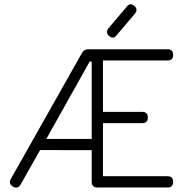

<svg xmlns="http://www.w3.org/2000/svg" viewBox="-20 -874 868 895"><path d="M488.5 -706.5C488.5 -706.5 488.5 -706.5 488.5 -706.5C476.5 -717 475.5 -728.5 485 -741.5C485 -741.5 485 -741.5 485 -741.5C485 -741.5 571 -843 571 -843C581.5 -856.5 593.5 -857.5 606 -846.5C606 -846.5 606 -846.5 606 -846.5C618.5 -836 619.5 -824 609.5 -811C609.5 -811 609.5 -811 609.5 -811C609.5 -811 523.5 -709.5 523.5 -709.5C513 -696 501.5 -695 488.5 -706.5ZM761 0C761 0 434 0 434 0C416.5 0 407.5 -9 407.5 -26.5C407.5 -26.5 407.5 -26.5 407.5 -26.5C407.5 -26.5 407.5 -174 407.5 -174C407.5 -174 167 -174.5 167 -174.5C167 -174.5 76.5 -14.5 76.5 -14.5C67.5 1 55.5 4.5 40.5 -4C40.5 -4 40.5 -4 40.5 -4C25 -13.5 22 -25.5 30.5 -40C30.5 -40 30.5 -40 30.5 -40C30.5 -40 361.5 -626 361.5 -626C365 -632.5 369.5 -637.5 374.5 -640.5C379.5 -643 385.5 -644.5 392.5 -644.5C392.5 -644.5 392.5 -644.5 392.5 -644.5C392.5 -644.5 761 -644.5 761 -644.5C778.5 -644.5 787 -635.5 787 -618C787 -618 787 -618 787 -618C787 -600.5 778.5 -592 761 -592C761 -592 761 -592 761 -592C761 -592 460 -592 460 -592C460 -592 460 -352.5 460 -352.5C460 -352.5 643 -352.5 643 -352.5C660.5 -352.5 669 -344 669 -326.5C669 -326.5 669 -326.5 669 -326.5C669 -309 660.5 -300 643 -300C643 -300 643 -300 643 -300C643 -300 460 -300 460 -300C460 -300 460 -52.5 460 -52.5C460 -52.5 761 -52.5 761 -52.5C778.5 -52.5 787 -44 787 -26.5C787 -26.5 787 -26.5 787 -26.5C787 -9 778.5 0 761 0C761 0 761 0 761 0ZM398 -587C398 -587 196 -226.5 196 -226.5C196 -226.5 407.5 -226.5 407.5 -226.5C407.5 -226.5 407.5 -587 407.5 -587C407.5 -587 398 -587 398 -587Z"/></svg>

Font: Jura-Fortis-Regular
Style: Regular
Weight: 500
Designer: Daniel Johnson, Alexei Vanyashin, Mirko Velimirovic
Foundry: Daniel Johnson
Version: ""